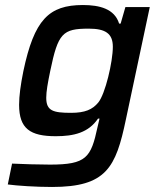

<svg xmlns="http://www.w3.org/2000/svg" viewBox="-20 -538 646 764"><path d="M187 206C403 206 441 129 481 -63L576 -510H479L460 -444H454C436 -503 376 -518 310 -518C174 -518 116 -459 73 -255C62 -201 56 -156 56 -121C56 -26 100 4 202 4C274 4 332 -10 370 -66H376C374 -59 371 -44 368 -32C342 89 324 117 179 117C134 117 70 115 28 113L11 196C48 201 122 206 187 206ZM263 -89C191 -89 164 -97 164 -149C164 -174 170 -208 180 -256C211 -406 229 -424 333 -424C399 -424 429 -405 429 -352C429 -292 399 -164 371 -130C348 -102 318 -89 263 -89Z"/></svg>

Font: Saira UNSAM Medium Italic
Style: Regular
Weight: 500
Italic angle: -12°
Designer: Hector Gatti with collaboration of the Omnibus-Type team
Foundry: Omnibus-Type
Version: Version 0.072;PS 000.072;hotconv 1.0.88;makeotf.lib2.5.64775